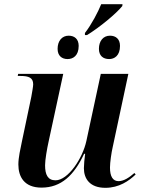

<svg xmlns="http://www.w3.org/2000/svg" viewBox="-20 -890 688 920"><path d="M387 -732V-722H397C459 -760 537 -825 566 -861L567 -870H465C450 -833 419 -773 387 -732ZM304 -607C330 -607 357 -623 357 -670C357 -703 337 -719 309 -719C277 -719 256 -694 256 -656C256 -623 276 -607 304 -607ZM503 -607C528 -607 555 -623 555 -670C555 -703 535 -719 507 -719C475 -719 454 -694 454 -656C454 -623 474 -607 503 -607ZM485 10C550 10 598 -23 630 -54L624 -61C599 -39 573 -22 548 -22C521 -22 507 -44 507 -87C507 -111 514 -160 520 -185L595 -536H463L394 -215C376 -131 306 -26 246 -26C209 -26 196 -53 196 -98C196 -124 205 -176 213 -212L283 -536H67L65 -526H79C117 -526 139 -518 139 -486C139 -475 134 -450 130 -426L85 -212C78 -178 68 -135 68 -102C68 -43 96 9 179 9C273 9 335 -50 383 -153H388C385 -135 382 -98 382 -84C382 -33 411 10 485 10Z"/></svg>

Font: Noto Serif Display SemiBold
Style: Italic
Weight: 600
Italic angle: -12°
Designer: Monotype Design Team
Foundry: Monotype Imaging Inc.
Version: Version 2.009